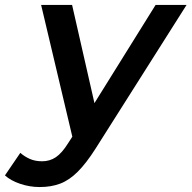

<svg xmlns="http://www.w3.org/2000/svg" viewBox="-117 -554 773 775"><path d="M43 201Q3 201 -35.5 188Q-74 175 -97 154L-35 63Q-18 78 3.5 87.5Q25 97 53 97Q84 97 108.5 80.5Q133 64 158 24L205 -49L217 -62L511 -534H636L268 47Q231 105 197 139Q163 173 126.5 187Q90 201 43 201ZM180 19 49 -534H174L279 -73Z"/></svg>

Font: MOST Montserrat SemiBold
Style: Italic
Weight: 600
Italic angle: -11.3°
Designer: Julieta Ulanovsky
Foundry: Julieta Ulanovsky
Version: Version 8.000;March 11, 2024;FontCreator 15.0.0.2926 64-bit